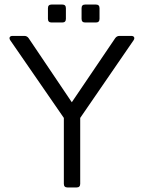

<svg xmlns="http://www.w3.org/2000/svg" viewBox="-20 -825 638 845"><path d="M277 0Q261 0 261 -16V-306L25 -648Q20 -656 23 -661.5Q26 -667 36 -667H87Q99 -667 106 -657L296 -375L487 -657Q494 -667 506 -667H557Q567 -667 570 -661.5Q573 -656 568 -648L333 -306V-16Q333 0 317 0ZM355 -726Q339 -726 339 -742V-789Q339 -805 355 -805H402Q418 -805 418 -789V-742Q418 -726 402 -726ZM207 -726Q191 -726 191 -742V-789Q191 -805 207 -805H254Q270 -805 270 -789V-742Q270 -726 254 -726Z"/></svg>

Font: Pitagon Sans
Style: Regular
Weight: 400
Designer: Travis Tran
Foundry: Pitagon
Version: Version 1.001; ttfautohint (v1.8.4.7-5d5b);gftools[0.9.26]